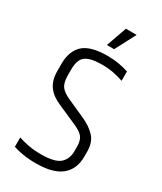

<svg xmlns="http://www.w3.org/2000/svg" viewBox="-183 -781 720 853"><g transform="rotate(30 177.0 -354.0)"><path d="M30 -435Q30 -500 66.5 -534Q103 -568 191 -568Q222 -568 250 -563Q278 -558 299 -551V-503Q276 -511 249 -516.5Q222 -522 191 -522Q145 -522 121 -512.5Q97 -503 88.5 -483.5Q80 -464 80 -435V-405Q80 -366 94.5 -347.5Q109 -329 144 -314L231 -275Q274 -256 299 -228.5Q324 -201 324 -155V-128Q324 -64 282 -29.5Q240 5 152 5Q114 5 85 0Q56 -5 35 -12V-60Q58 -52 87 -46.5Q116 -41 152 -41Q222 -41 248 -64Q274 -87 274 -128V-151Q274 -182 261 -199Q248 -216 208 -233L117 -273Q74 -291 52 -320.5Q30 -350 30 -399ZM200 -713H255L200 -608H163Z"/></g></svg>

Font: Khand Variable Light
Style: Regular
Weight: 300
Designer: Satya Rajpurohit
Foundry: Indian Type Foundry
Version: Version 3.000